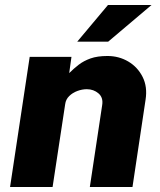

<svg xmlns="http://www.w3.org/2000/svg" viewBox="-20 -743 636 763"><path d="M20 0 98 -517H264L255 -452.5Q273 -470.5 292.8 -485.8Q312.5 -501 339.8 -510.8Q367 -520.5 407 -520.5Q452.5 -520.5 489.8 -498.5Q527 -476.5 546.8 -437.2Q566.5 -398 558.5 -347L506.5 0H337L386 -325Q391 -355 371.5 -371.8Q352 -388.5 325 -388.5Q306.5 -388.5 287.5 -381.5Q268.5 -374.5 255 -361.2Q241.5 -348 239 -329L189 0ZM287 -577.5 409 -723H582L410 -577.5Z"/></svg>

Font: Public Sans Thin ExtraBold
Style: Italic
Weight: 800
Italic angle: -8°
Version: Version 2.001